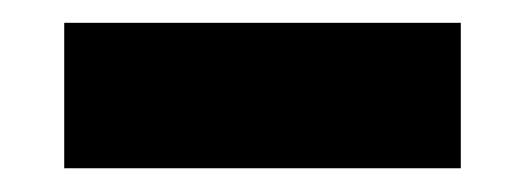

<svg xmlns="http://www.w3.org/2000/svg" viewBox="-20 -129 451 165"><path d="M35.2 15.6V-109.4H376V15.6Z"/></svg>

Font: Holtwood One SC
Style: Regular
Weight: 400
Designer: Vernon Adams
Foundry: Vernon Adams
Version: Version 1.100; ttfautohint (v1.8.4.7-5d5b)